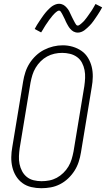

<svg xmlns="http://www.w3.org/2000/svg" viewBox="-20 -985 559 1013"><path d="M198 8Q171 8 145 2Q119 -4 98.5 -19Q78 -34 64.5 -56Q51 -78 45 -103.5Q39 -129 39.5 -156Q40 -183 45 -210L102 -555Q106 -580 114 -604.5Q122 -629 136 -651Q150 -673 169.5 -691.5Q189 -710 212.5 -722Q236 -734 261 -740Q286 -746 311 -746Q338 -746 363.5 -738.5Q389 -731 410 -716.5Q431 -702 444.5 -679.5Q458 -657 464 -632Q470 -607 469.5 -579.5Q469 -552 464 -525L407 -180Q403 -155 395 -130.5Q387 -106 373 -84Q359 -62 339.5 -43.5Q320 -25 296.5 -13Q273 -1 248 3.5Q223 8 198 8ZM199 -29Q220 -29 240.5 -33Q261 -37 279.5 -47Q298 -57 314 -72.5Q330 -88 341 -106.5Q352 -125 358 -145Q364 -165 368 -186L425 -531Q428 -552 429 -573.5Q430 -595 426 -615.5Q422 -636 412.5 -654Q403 -672 386.5 -684Q370 -696 349.5 -701Q329 -706 308 -706Q287 -706 267 -701.5Q247 -697 228.5 -687Q210 -677 194.5 -661.5Q179 -646 168 -627.5Q157 -609 151 -589.5Q145 -570 141 -549L84 -204Q81 -183 80 -161.5Q79 -140 83 -120Q87 -100 96.5 -82Q106 -64 121.5 -51.5Q137 -39 157.5 -34Q178 -29 199 -29ZM391 -813Q384 -813 378.5 -814.5Q373 -816 368 -818.5Q363 -821 358.5 -825Q354 -829 350.5 -833Q347 -837 343.5 -842Q340 -847 337.5 -852Q335 -857 332 -862Q329 -867 327 -872Q325 -877 322.5 -882.5Q320 -888 317 -893.5Q314 -899 311.5 -904.5Q309 -910 306.5 -914Q304 -918 300.5 -923.5Q297 -929 292 -929Q287 -929 283.5 -926.5Q280 -924 276.5 -921.5Q273 -919 269.5 -915.5Q266 -912 261.5 -907Q257 -902 256 -901Q255 -900 253 -897Q251 -894 248.5 -891Q246 -888 243.5 -885Q241 -882 238.5 -878.5Q236 -875 233.5 -871Q231 -867 228 -863Q225 -859 222 -854.5Q219 -850 216 -845Q213 -840 210 -835Q207 -830 204 -825Q201 -820 197 -814L163 -832Q169 -844 175 -853.5Q181 -863 187 -872Q193 -881 198.5 -889Q204 -897 209 -904Q214 -911 219 -917Q224 -923 229 -928.5Q234 -934 242 -941.5Q250 -949 257 -953.5Q264 -958 273 -961.5Q282 -965 291 -965Q298 -965 303.5 -963.5Q309 -962 314 -959.5Q319 -957 323.5 -953Q328 -949 331.5 -945Q335 -941 338.5 -936.5Q342 -932 344.5 -927Q347 -922 349.5 -916.5Q352 -911 354.5 -906Q357 -901 359.5 -895.5Q362 -890 365 -884.5Q368 -879 370.5 -874Q373 -869 375.5 -864.5Q378 -860 381.5 -855Q385 -850 390 -850Q394 -850 398 -852.5Q402 -855 405 -857.5Q408 -860 412 -863.5Q416 -867 420.5 -871.5Q425 -876 426 -877.5Q427 -879 429 -881.5Q431 -884 433.5 -887Q436 -890 438.5 -893.5Q441 -897 443.5 -900.5Q446 -904 448.5 -907.5Q451 -911 454 -915.5Q457 -920 460 -924Q463 -928 466 -933Q469 -938 472 -943Q475 -948 478 -953.5Q481 -959 484 -964L519 -946Q513 -935 507 -925Q501 -915 495 -906Q489 -897 483.5 -889Q478 -881 473 -874Q468 -867 463 -861Q458 -855 453 -850Q448 -845 440 -837.5Q432 -830 425 -825Q418 -820 409 -816.5Q400 -813 391 -813Z"/></svg>

Font: Iosevka Slab Extralight
Style: Italic
Weight: 200
Italic angle: -9°
Monospace: yes
Designer: Belleve Invis
Foundry: Belleve Invis
Version: Version 11.1.1; ttfautohint (v1.8.3)